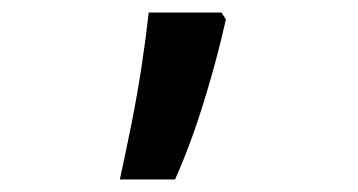

<svg xmlns="http://www.w3.org/2000/svg" viewBox="-20 -148 570 306"><path d="M171 138Q180 97 189.5 49.5Q199 2 206 -44.5Q213 -91 217 -128H333L340 -117Q326 -54 305 14Q284 82 259 138Z"/></svg>

Font: Noto Sans Mono Condensed SemiBold
Style: Regular
Weight: 600
Width: 3
Designer: Monotype Design Team
Foundry: Monotype Imaging Inc.
Version: Version 2.014